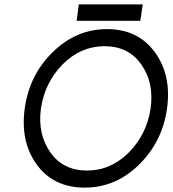

<svg xmlns="http://www.w3.org/2000/svg" viewBox="-20 -845 788 877"><path d="M457 -634Q567 -634 625 -551Q655 -509 665.5 -459Q676 -409 668 -350Q651 -233 569 -149Q486 -66 378 -66Q268 -66 210 -149Q151 -233 167 -350Q176 -409 200.5 -459Q225 -509 266 -551Q349 -634 457 -634ZM469 -712Q327 -712 220 -606Q114 -502 93 -350Q72 -198 148 -93Q225 12 367 12Q508 12 614 -92Q722 -197 743 -350Q764 -502 687 -607Q610 -712 469 -712ZM330 -750H621L632 -825H340Z"/></svg>

Font: Unageo
Style: Regular-Italic
Weight: 400
Designer: Richard Sepsi
Foundry: Richard Sepsi
Version: Version 2.000